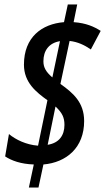

<svg xmlns="http://www.w3.org/2000/svg" viewBox="-20 -780 470 858"><path d="M109 58H152L174 -45C277 -54 356 -120 356 -239C356 -323 306 -365 250 -405L291 -597C327 -593 357 -579 386 -559L430 -642C400 -661 365 -677 309 -681L325 -760H283L266 -681C167 -673 87 -614 87 -491C87 -411 142 -368 192 -332L150 -129C97 -133 50 -156 20 -181L3 -81C32 -62 73 -47 131 -45ZM214 -434C185 -459 174 -479 174 -506C174 -553 198 -588 248 -596ZM193 -133 228 -304C258 -276 268 -255 268 -222C268 -176 245 -141 193 -133Z"/></svg>

Font: Noto Sans UI Condensed Medium
Style: Italic
Weight: 500
Width: 3
Italic angle: -12°
Designer: Monotype Design Team
Foundry: Monotype Imaging Inc.
Version: Version 1.901